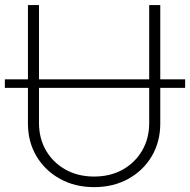

<svg xmlns="http://www.w3.org/2000/svg" viewBox="-29 -748 772 780"><path d="M723.1 -425.8V-391.1H-9.3V-425.8ZM577.1 -727.5H622.1V-246.1Q622.1 -171.9 587.6 -113.5Q553.2 -55.2 492.4 -21.5Q431.6 12.2 353.5 12.2Q275.4 12.2 214.6 -21.5Q153.8 -55.2 119.1 -113.5Q84.5 -171.9 84.5 -246.1V-727.5H129.4V-248.5Q129.4 -185.5 158 -136.5Q186.5 -87.4 237.1 -59.1Q287.6 -30.8 353.5 -30.8Q419.4 -30.8 469.7 -59.1Q520 -87.4 548.6 -136.5Q577.1 -185.5 577.1 -248.5Z"/></svg>

Font: Inter Tight ExtraLight
Style: Regular
Weight: 250
Designer: Rasmus Andersson
Foundry: rsms
Version: Version 3.004